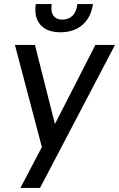

<svg xmlns="http://www.w3.org/2000/svg" viewBox="-20 -720 583 940"><path d="M185 0 53 -500H151L249 -113L447 -500H543L176 200H80ZM276 -562Q210 -562 178 -598.5Q146 -635 155 -700H233Q228 -661 242 -642.5Q256 -624 285 -624Q315 -624 334.5 -642.5Q354 -661 359 -700H435Q426 -635 384 -598.5Q342 -562 276 -562Z"/></svg>

Font: Retni Sans Medium
Style: Italic
Weight: 500
Italic angle: -8°
Designer: Vitaly Kuzmin
Foundry: ParaType Ltd.
Version: Version 1.00;June 10, 2019;FontCreator 11.5.0.2425 64-bit; t